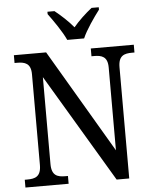

<svg xmlns="http://www.w3.org/2000/svg" viewBox="-61 -982 828 1032"><g transform="rotate(-5 353.0 -465.5)"><path d="M327 -771H418C437 -816 482 -880 511 -918V-931H472C438 -904 400 -869 372 -835C344 -869 306 -904 272 -931H234V-918C262 -880 307 -816 327 -771ZM34 0H267V-42H253C211 -42 179 -51 179 -114V-583L526 0H594V-600C594 -663 626 -672 668 -672H681V-714H449V-672H463C504 -672 536 -663 536 -604V-157L208 -714H34V-672H48C89 -672 122 -663 122 -604V-114C122 -51 90 -42 47 -42H34Z"/></g></svg>

Font: Noto Serif Thai SemiCondensed
Style: Regular
Weight: 400
Width: 4
Designer: Monotype Design Team
Foundry: Monotype Imaging Inc.
Version: Version 2.002